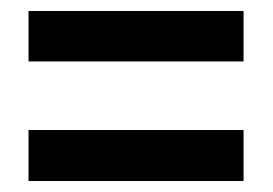

<svg xmlns="http://www.w3.org/2000/svg" viewBox="-20 -527 497 350"><path d="M32 -415H424V-507H32ZM32 -197H424V-290H32Z"/></svg>

Font: Noto Sans Khmer ExtraCondensed SemiBold
Style: Regular
Weight: 600
Width: 2
Designer: Danh Hong and the Monotype Design Team
Foundry: Monotype Imaging Inc.
Version: Version 2.004